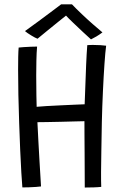

<svg xmlns="http://www.w3.org/2000/svg" viewBox="-20 -859 587 880"><path d="M82.5 0Q80.5 -22 77.8 -67.5Q75 -113 72.5 -172.2Q70 -231.5 67.8 -296.8Q65.5 -362 64.2 -425Q63 -488 63 -539.5Q63 -572 63.5 -598Q64 -624 65.5 -641Q71.5 -642 87.5 -643Q103.5 -644 121.2 -644.8Q139 -645.5 150 -645.5Q147.5 -617 146.8 -581.5Q146 -546 146 -512.5Q146 -464 146.8 -422.2Q147.5 -380.5 148 -369.5Q162 -371 192.2 -372.8Q222.5 -374.5 257.8 -376.2Q293 -378 323.2 -379.2Q353.5 -380.5 368 -381Q369.5 -412 371 -461Q372.5 -510 374.8 -561.8Q377 -613.5 380 -652Q385 -652.5 392.2 -652.8Q399.5 -653 407 -653Q423.5 -653 440.5 -652Q457.5 -651 466.5 -649.5Q462.5 -620.5 458.8 -565.5Q455 -510.5 451.8 -441.2Q448.5 -372 446.8 -300.5Q445 -229 444.5 -167Q443.5 -115.5 443.2 -71.5Q443 -27.5 444 -2.5Q432.5 -1 410 -0.2Q387.5 0.5 368.5 0.5Q368.5 -30.5 368.2 -72.5Q368 -114.5 367.8 -158.5Q367.5 -202.5 367.2 -241Q367 -279.5 367 -303.5Q354 -303.5 324.2 -302.5Q294.5 -301.5 259.2 -300.8Q224 -300 194.2 -299.5Q164.5 -299 151.5 -299Q153.5 -259 156 -211Q158.5 -163 161.2 -118Q164 -73 165.8 -41.8Q167.5 -10.5 168 -4.5Q160.5 -3.5 144.8 -2.2Q129 -1 111.8 -0.5Q94.5 0 82.5 0ZM310 -839Q329 -819 354.5 -794.8Q380 -770.5 405.5 -748.2Q431 -726 449.5 -710.5Q435.5 -700 422 -692Q408.5 -684 397 -678.5Q383 -691 360.2 -712.2Q337.5 -733.5 315.5 -754.5Q293.5 -775.5 282.5 -787.5Q271 -778.5 247.2 -759.2Q223.5 -740 197 -718.5Q170.5 -697 152 -681.5Q142 -685 122.8 -696.8Q103.5 -708.5 94.5 -716.5Q123.5 -737 158.2 -762.8Q193 -788.5 221.5 -810Q250 -831.5 260 -839Q267.5 -839 284 -839Q300.5 -839 310 -839Z"/></svg>

Font: Grandstander Light
Style: Regular
Weight: 300
Designer: Tyler Finck
Foundry: Etcetera Type Co
Version: Version 1.200; ttfautohint (v1.8.3)